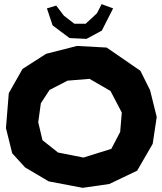

<svg xmlns="http://www.w3.org/2000/svg" viewBox="-20 -901 786 929"><path d="M413.1 -519.5 514.6 -460.9 569.3 -356.4 561.5 -262.7 518.6 -180.7 383.8 -138.7 260.7 -163.1 185.5 -222.7 165 -309.6 177.7 -401.4 219.7 -465.8 306.6 -510.7ZM203.1 -640.6 88.9 -567.4 22.5 -450.2 8.8 -281.2 39.1 -159.2 101.6 -90.8 215.8 -23.4 379.9 7.8 508.8 -10.7 643.6 -75.2 718.8 -205.1 738.3 -335 706.1 -464.8 659.2 -558.6 496.1 -670.9 352.5 -678.7ZM252 -874 207 -860.4 234.4 -778.3 316.4 -716.8 398.4 -712.9 472.7 -752.9 527.3 -860.4 471.7 -880.9 449.2 -836.9 394.5 -786.1H339.8L289.1 -825.2Z"/></svg>

Font: MaokenAssortedSans-TC
Style: Regular
Weight: 500
Version: Version 0.83